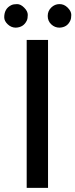

<svg xmlns="http://www.w3.org/2000/svg" viewBox="-40 -911 365 931"><path d="M192.9 0H89.4V-717.3H192.9ZM248 -891.1Q270.5 -891.6 288.1 -874Q305.7 -856.4 305.7 -838.9Q305.7 -821.3 300.8 -811Q286.1 -778.3 248.5 -776.9Q225.6 -776.9 208.5 -793Q191.4 -809.1 191.4 -833.5Q191.4 -857.9 208.5 -874.5Q225.6 -891.1 248 -891.1ZM89.8 -811Q74.2 -778.3 36.6 -776.9Q14.6 -776.9 -2.4 -793Q-19.5 -809.1 -19.5 -827.1Q-19.5 -869.6 15.1 -886.2Q25.4 -891.1 43 -891.1Q60.5 -891.1 77.6 -873.5Q94.7 -856.4 94.7 -838.9Q94.7 -821.3 89.8 -811Z"/></svg>

Font: Lato-Medium
Style: Regular
Weight: 500
Designer: Lukasz Dziedzic
Foundry: tyPoland Lukasz Dziedzic
Version: Version 2.006; 2014-01-15